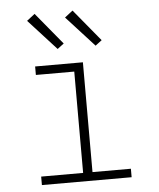

<svg xmlns="http://www.w3.org/2000/svg" viewBox="-54 -810 708 857"><g transform="rotate(-5 300.0 -382.0)"><path d="M99 0V-38H287V-492H115V-530H329V-38H501V0ZM392 -599 267 -736 303 -764 421 -621ZM222 -599 97 -736 133 -764 251 -621Z"/></g></svg>

Font: Iosevka Slab XLtEx
Style: Regular
Weight: 200
Width: 7
Monospace: yes
Designer: Belleve Invis
Foundry: Belleve Invis
Version: Version 11.1.0; ttfautohint (v1.8.3)